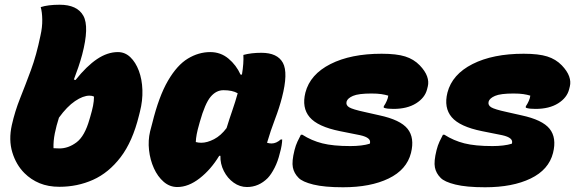

<svg xmlns="http://www.w3.org/2000/svg" viewBox="-20 -779 2440 811"><path d="M567 -291Q540 -181 489.5 -115Q439 -49 373 -19.5Q307 10 231 10Q184 10 147.5 -5Q111 -20 83 -48Q48 -83 32 -135.5Q16 -188 30 -251Q43 -309 65 -364Q87 -419 110.5 -482.5Q134 -546 151 -629Q159 -664 158.5 -696Q158 -728 152 -749Q183 -759 232 -759Q306 -759 332 -712.5Q358 -666 327 -548Q320 -522 311 -495.5Q302 -469 292 -443L299 -441Q346 -500 390 -529.5Q434 -559 478 -559Q508 -559 530.5 -537.5Q553 -516 566.5 -480Q580 -444 581.5 -399Q583 -354 571 -307ZM358 -375Q331 -375 297 -352Q263 -329 229 -282Q218 -248 211.5 -215.5Q205 -183 206 -153Q216 -152 231 -152Q269 -152 303.5 -178Q338 -204 358 -275L361 -285Q369 -312 373 -332Q377 -352 377 -371Q373 -373 368.5 -374Q364 -375 358 -375Z M868 -559Q912 -559 945 -531.5Q978 -504 996 -464H1002Q1010 -513 1008 -547Q1041 -556 1084 -556Q1152 -556 1175 -513.5Q1198 -471 1171 -367Q1160 -324 1141.5 -275.5Q1123 -227 1108 -176Q1117 -173 1127 -173Q1147 -173 1166 -190H1172Q1172 -180 1169.5 -164.5Q1167 -149 1162 -132Q1154 -98 1140 -70.5Q1126 -43 1111 -27Q1073 11 1023 11Q993 11 967 -7.5Q941 -26 925.5 -56.5Q910 -87 911 -121H906Q871 -63 823.5 -26Q776 11 729 11Q697 11 671.5 -11Q646 -33 630 -68.5Q614 -104 609.5 -145Q605 -186 614 -224L623 -258Q651 -372 689.5 -438Q728 -504 773.5 -531.5Q819 -559 868 -559ZM807 -179Q818 -176 830 -176Q855 -176 884 -191Q913 -206 937 -238Q949 -277 961.5 -313Q974 -349 984 -385Q962 -398 924 -398Q893 -398 869.5 -370Q846 -342 824 -264L821 -253Q808 -209 807 -179Z M1592 -552Q1655 -552 1691.5 -540.5Q1728 -529 1753 -503Q1776 -479 1784 -456.5Q1792 -434 1787 -414L1784 -402Q1775 -366 1737.5 -342.5Q1700 -319 1642 -319Q1629 -319 1619 -320Q1609 -321 1601 -324V-330Q1608 -340 1613.5 -352.5Q1619 -365 1620 -375Q1607 -379 1590.5 -381.5Q1574 -384 1549 -384Q1494 -384 1471 -374Q1448 -364 1444 -350Q1440 -335 1454.5 -326Q1469 -317 1520 -306L1582 -292Q1671 -273 1701.5 -235Q1732 -197 1716 -133Q1698 -62 1621.5 -25Q1545 12 1429 12Q1350 12 1303.5 0.5Q1257 -11 1241 -28Q1222 -47 1217 -72Q1212 -97 1224 -145Q1229 -165 1236.5 -181Q1244 -197 1251 -210H1257Q1296 -185 1341.5 -173.5Q1387 -162 1460 -162Q1484 -162 1505 -164.5Q1526 -167 1542 -172Q1551 -197 1501 -208L1416 -225Q1322 -244 1288 -284Q1254 -324 1270 -388Q1290 -465 1376 -508.5Q1462 -552 1592 -552Z M2192 -552Q2255 -552 2291.5 -540.5Q2328 -529 2353 -503Q2376 -479 2384 -456.5Q2392 -434 2387 -414L2384 -402Q2375 -366 2337.5 -342.5Q2300 -319 2242 -319Q2229 -319 2219 -320Q2209 -321 2201 -324V-330Q2208 -340 2213.5 -352.5Q2219 -365 2220 -375Q2207 -379 2190.5 -381.5Q2174 -384 2149 -384Q2094 -384 2071 -374Q2048 -364 2044 -350Q2040 -335 2054.5 -326Q2069 -317 2120 -306L2182 -292Q2271 -273 2301.5 -235Q2332 -197 2316 -133Q2298 -62 2221.5 -25Q2145 12 2029 12Q1950 12 1903.5 0.5Q1857 -11 1841 -28Q1822 -47 1817 -72Q1812 -97 1824 -145Q1829 -165 1836.5 -181Q1844 -197 1851 -210H1857Q1896 -185 1941.5 -173.5Q1987 -162 2060 -162Q2084 -162 2105 -164.5Q2126 -167 2142 -172Q2151 -197 2101 -208L2016 -225Q1922 -244 1888 -284Q1854 -324 1870 -388Q1890 -465 1976 -508.5Q2062 -552 2192 -552Z"/></svg>

Font: Recursive Mn Csl St Blk
Style: Italic
Weight: 900
Italic angle: -15°
Monospace: yes
Version: Version 1.079;hotconv 1.0.112;makeotfexe 2.5.65598; ttfautoh